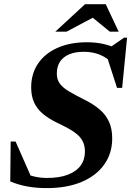

<svg xmlns="http://www.w3.org/2000/svg" viewBox="-20 -904 640 936"><path d="M528.5 -595.5Q501.5 -623 466.8 -637.2Q432 -651.5 388.5 -651.5Q346.5 -651.5 317 -639Q287.5 -626.5 272.2 -602.8Q257 -579 257 -545Q257 -515.5 272.5 -495.2Q288 -475 318 -457.5Q348 -440 390.5 -418.5Q433.5 -397.5 464 -372Q494.5 -346.5 510.8 -312Q527 -277.5 527 -229Q527 -156.5 488 -101.8Q449 -47 377.5 -17Q306 13 208.5 13Q155.5 13 111.8 4.8Q68 -3.5 30 -19.5L32 -214H56L142 -18.5L81.5 -66.5Q114 -51.5 144.8 -44Q175.5 -36.5 209.5 -36.5Q269.5 -36.5 310.8 -52.2Q352 -68 373 -96.8Q394 -125.5 394 -165Q394 -193 384 -213.5Q374 -234 355.5 -249.5Q337 -265 311.5 -278.8Q286 -292.5 255.5 -307Q215 -327 187.5 -350.5Q160 -374 146 -405Q132 -436 132 -478Q132 -545 165.8 -594.5Q199.5 -644 260.8 -671Q322 -698 404 -698Q444 -698 480.2 -690.5Q516.5 -683 554.5 -665.5L513.5 -671L585 -720.5H599.5L575.5 -475.5H550.5L493.5 -652.5ZM249.5 -749.5 394.5 -883.5H495.5L558.5 -749.5H515.5L419.5 -828H452L304 -749.5Z"/></svg>

Font: Newsreader 36pt
Style: Bold Italic
Weight: 700
Italic angle: -17°
Designer: Hugues Gentile
Foundry: Production Type
Version: Version 1.003